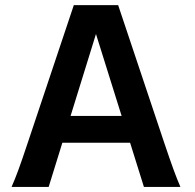

<svg xmlns="http://www.w3.org/2000/svg" viewBox="-20 -733 765 753"><path d="M170.9 0H25.4Q38.6 -29.8 52.2 -66.9Q65.9 -104 88.9 -173.3L269.5 -712.9H443.4L624 -173.3Q647 -105 660.9 -67.1Q674.8 -29.3 687.5 0H544.4L490.2 -173.3H224.6ZM457 -278.3 356.4 -599.6 256.8 -278.3Z"/></svg>

Font: Andika
Style: Bold
Weight: 700
Designer: Victor Gaultney, Annie Olsen, Julie Remington, Don Collingsworth, Eric Hays, Becca Hirsbrunner
Foundry: SIL International
Version: Version 6.101